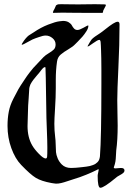

<svg xmlns="http://www.w3.org/2000/svg" viewBox="-20 -889 625 909"><path d="M238.3 -847.7Q240.2 -850.6 242.2 -856.4Q244.1 -862.3 245.1 -863.3Q246.1 -864.3 249.5 -866.2Q252.9 -868.2 257.3 -868.7Q261.7 -869.1 270.5 -869.1Q274.4 -869.1 300.3 -868.7Q326.2 -868.2 348.6 -868.2H351.6Q367.2 -868.2 392.6 -868.7Q418 -869.1 429.7 -869.1Q436.5 -869.1 453.1 -868.7Q469.7 -868.2 478.5 -868.2Q481.4 -866.2 481.4 -865.2Q481.4 -862.3 476.1 -853Q470.7 -843.8 469.7 -840.8Q468.8 -839.8 468.3 -836.9Q467.8 -834 467.8 -832.5Q467.8 -831.1 466.8 -829.6Q465.8 -828.1 463.9 -828.1H385.7Q344.7 -828.1 315.4 -828.6Q286.1 -829.1 275.4 -829.1Q251 -829.1 232.4 -828.1Q230.5 -828.1 230.5 -830.1Q230.5 -835 238.3 -847.7ZM196.3 -138.7Q202.1 -138.7 203.1 -147.5Q204.1 -156.2 204.1 -185.5V-191.4Q204.1 -218.8 201.7 -277.8Q199.2 -336.9 199.2 -369.1Q196.3 -567.4 195.3 -569.3Q194.3 -571.3 192.4 -571.3Q188.5 -571.3 182.6 -565.4Q176.8 -559.6 166 -544.9L154.3 -531.2Q151.4 -527.3 145.5 -520.5Q139.6 -513.7 137.2 -510.3Q134.8 -506.8 130.4 -500.5Q126 -494.1 124 -489.3Q122.1 -484.4 120.1 -478Q118.2 -471.7 118.2 -463.9Q117.2 -444.3 115.7 -423.8Q114.3 -403.3 113.3 -389.6Q112.3 -376 112.3 -357.4Q112.3 -345.7 111.3 -324.2Q110.4 -302.7 110.4 -292Q110.4 -238.3 132.8 -200.2Q143.6 -181.6 164.6 -160.2Q185.5 -138.7 196.3 -138.7ZM552.7 -93.8Q569.3 -93.8 569.3 -82Q569.3 -75.2 563 -69.8Q556.6 -64.5 545.4 -58.6Q534.2 -52.7 529.3 -47.9Q471.7 0 455.1 0Q442.4 0 442.4 -56.6Q442.4 -61.5 444.8 -71.8Q447.3 -82 447.3 -85Q447.3 -87.9 445.3 -87.9L431.6 -81.1Q418 -74.2 388.7 -62Q359.4 -49.8 326.2 -40Q316.4 -37.1 299.3 -31.2Q282.2 -25.4 270 -22.5Q257.8 -19.5 245.1 -19.5Q241.2 -19.5 233.4 -21Q225.6 -22.5 223.6 -22.5Q175.8 -31.2 149.9 -46.9Q124 -62.5 80.1 -108.4Q51.8 -137.7 33.7 -187.5Q15.6 -237.3 15.6 -293Q15.6 -329.1 21.5 -359.9Q27.3 -390.6 43.5 -421.9Q59.6 -453.1 66.9 -466.3Q74.2 -479.5 96.7 -512.7Q107.4 -529.3 119.1 -544.4Q130.9 -559.6 137.7 -567.4Q144.5 -575.2 162.1 -593.3Q179.7 -611.3 186.5 -619.1Q195.3 -627.9 210.9 -637.2Q226.6 -646.5 234.9 -654.8Q243.2 -663.1 243.2 -678.7Q243.2 -696.3 228.5 -708.5Q213.9 -720.7 196.3 -720.7Q189.5 -720.7 181.6 -718.8Q173.8 -716.8 164.1 -713.4Q154.3 -710 148.4 -708Q137.7 -705.1 112.8 -690.9Q87.9 -676.8 84 -676.8Q83 -676.8 83 -678.7Q83 -680.7 85 -683.6Q93.8 -698.2 102.5 -708Q111.3 -717.8 116.2 -721.2Q121.1 -724.6 138.7 -735.4Q172.9 -758.8 208 -772.5Q243.2 -786.1 260.7 -788.1L278.3 -790Q294.9 -790 305.7 -783.2Q316.4 -776.4 320.3 -768.6Q324.2 -760.7 330.6 -753.9Q336.9 -747.1 346.7 -747.1Q356.4 -747.1 375.5 -757.8Q394.5 -768.6 396.5 -768.6Q398.4 -768.6 398.4 -766.6Q398.4 -755.9 389.2 -741.2Q379.9 -726.6 370.1 -715.3Q360.4 -704.1 348.6 -692.4L336.9 -680.7Q325.2 -668 303.2 -655.3Q281.2 -642.6 267.1 -630.4Q252.9 -618.2 250 -597.7Q244.1 -557.6 244.1 -511.7V-471.7Q244.1 -429.7 240.7 -377Q237.3 -324.2 237.3 -302.7Q237.3 -271.5 241.2 -240.2Q243.2 -226.6 243.7 -204.1Q244.1 -181.6 245.1 -168.9Q246.1 -156.2 252.9 -139.6Q259.8 -123 272.5 -110.4Q289.1 -93.8 316.4 -93.8Q330.1 -93.8 337.9 -94.7Q342.8 -94.7 354.5 -96.2Q366.2 -97.7 372.1 -98.1Q377.9 -98.6 388.7 -100.1Q399.4 -101.6 405.3 -103Q411.1 -104.5 419.4 -107.4Q427.7 -110.4 432.6 -113.8Q437.5 -117.2 442.4 -122.1Q447.3 -127 449.7 -133.8Q452.1 -140.6 453.1 -148.4Q460 -234.4 460 -491.2Q460 -530.3 460 -560.1Q460 -589.8 459.5 -611.8Q459 -633.8 458.5 -648.9Q458 -664.1 457.5 -673.8Q457 -683.6 456.5 -689Q456.1 -694.3 454.6 -696.8Q453.1 -699.2 452.6 -699.7Q452.1 -700.2 450.2 -700.2Q442.4 -700.2 420.9 -684.6Q399.4 -668.9 396.5 -668.9Q394.5 -668.9 394.5 -670.9Q394.5 -671.9 395.5 -671.9Q396.5 -672.9 396.5 -673.8Q400.4 -681.6 404.8 -688.5Q409.2 -695.3 411.6 -699.2Q414.1 -703.1 420.9 -709Q427.7 -714.8 429.7 -715.8Q431.6 -716.8 441.4 -723.6Q451.2 -730.5 453.1 -731.4Q460.9 -736.3 480.5 -752Q500 -767.6 514.6 -776.9Q529.3 -786.1 537.1 -786.1Q545.9 -786.1 545.9 -773.4Q545.9 -677.7 540.5 -569.3Q535.2 -460.9 535.2 -414.1Q535.2 -391.6 536.1 -352.5Q537.1 -313.5 537.1 -294.9Q537.1 -226.6 530.3 -176.8Q529.3 -166 528.8 -150.9Q528.3 -135.7 526.4 -124Q524.4 -112.3 519.5 -98.6Q519.5 -97.7 519.5 -97.7L518.6 -95.7Q518.6 -91.8 526.4 -91.8Q529.3 -91.8 538.6 -92.8Q547.9 -93.8 552.7 -93.8Z"/></svg>

Font: Isabella
Style: Medium
Weight: 500
Designer: John Stracke
Version: Version 001.202